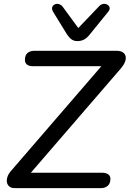

<svg xmlns="http://www.w3.org/2000/svg" viewBox="-20 -966 666 986"><path d="M55 0Q39 0 29 -7.5Q19 -15 16 -28Q13 -41 18 -57Q23 -73 38 -90L529 -659L530 -626H149Q129 -626 118.5 -634.5Q108 -643 108 -658Q108 -682 121 -693.5Q134 -705 155 -705H581Q599 -705 610.5 -697.5Q622 -690 625 -677Q628 -664 622 -648.5Q616 -633 602 -616L110 -46L108 -79H504Q524 -79 535.5 -71Q547 -63 547 -48Q547 -24 533.5 -12Q520 0 499 0ZM377 -755Q359 -755 346.5 -764.5Q334 -774 323 -791L253 -905Q245 -919 248 -928.5Q251 -938 260.5 -943Q270 -948 282 -945Q294 -942 303 -930L382 -822L490 -935Q500 -945 511.5 -946Q523 -947 532 -941.5Q541 -936 543 -926.5Q545 -917 536 -906L441 -789Q427 -771 412 -763Q397 -755 377 -755Z"/></svg>

Font: Nunito Medium
Style: Italic
Weight: 500
Designer: Vernon Adams
Foundry: Vernon Adams
Version: Version 3.601